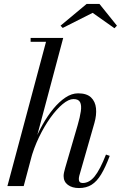

<svg xmlns="http://www.w3.org/2000/svg" viewBox="-20 -942 612 972"><path d="M17.5 0 213 -730.5H135V-750H300L100 0ZM380 10Q345 10 323.5 -6.2Q302 -22.5 302 -51Q302 -59 304.2 -69.2Q306.5 -79.5 310 -92L373 -308Q385 -349 389.2 -378.8Q393.5 -408.5 385.5 -424.5Q377.5 -440.5 352 -440.5Q328 -440.5 297.2 -415Q266.5 -389.5 235.2 -346Q204 -302.5 177.5 -247.5Q151 -192.5 135 -133H123.5Q134 -175 152.8 -221.5Q171.5 -268 196.2 -312Q221 -356 250.2 -391.5Q279.5 -427 311.2 -448.2Q343 -469.5 375.5 -469.5Q419 -469.5 440.8 -448.8Q462.5 -428 466 -394Q469.5 -360 458 -319.5L381.5 -52.5Q380.5 -49 379.8 -44.2Q379 -39.5 379 -35.5Q379 -15.5 398.5 -15.5Q432 -15.5 459.2 -49.2Q486.5 -83 516.5 -159.5L535.5 -153Q514 -95.5 492.2 -59.5Q470.5 -23.5 443.8 -6.8Q417 10 380 10ZM297.5 -800.5 286.5 -812 418.5 -922H483.5L572 -812L559.5 -799L449 -877Z"/></svg>

Font: Bodoni Moda 11pt
Style: Italic
Weight: 400
Italic angle: -13°
Version: Version 2.004